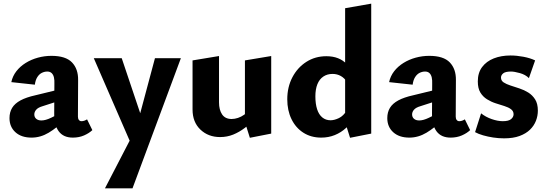

<svg xmlns="http://www.w3.org/2000/svg" viewBox="-20 -743 2998 1052"><path d="M379 11Q327 11 301.5 -24Q276 -59 277 -123L278 -283Q279 -304 275.5 -319Q272 -334 263 -342.5Q254 -351 239 -351Q224 -351 209.5 -344Q195 -337 184.5 -320.5Q174 -304 171 -279L42 -293Q49 -326 69.5 -352.5Q90 -379 120.5 -398Q151 -417 187.5 -427Q224 -437 262 -437Q340 -437 374.5 -401Q409 -365 408 -304L407 -104Q407 -92 412.5 -85.5Q418 -79 426 -79Q434 -79 441.5 -81.5Q449 -84 457 -89L486 -30Q468 -13 440.5 -1Q413 11 379 11ZM153 11Q97 11 64.5 -18.5Q32 -48 32 -96Q32 -128 46.5 -152Q61 -176 92.5 -193Q124 -210 174 -221L338 -261L343 -203L213 -161Q189 -154 178.5 -142Q168 -130 168 -116Q168 -101 178.5 -92Q189 -83 207 -83Q229 -83 259.5 -97.5Q290 -112 327 -132L336 -87Q292 -43 247 -16Q202 11 153 11Z M710 73 494 -424H647L764 -76ZM829 -424H971L706 289H555L727 -43Z M1186 8Q1121 8 1078 -33Q1035 -74 1035 -143V-412L1180 -436V-182Q1180 -141 1197 -116Q1214 -91 1249 -91Q1266 -91 1284 -97Q1302 -103 1318 -114.5Q1334 -126 1345 -142L1382 -101Q1354 -67 1322.5 -43Q1291 -19 1257.5 -5.5Q1224 8 1186 8ZM1349 12 1322 -74V-412L1466 -436V-11Z M1740 11Q1684 11 1642 -16Q1600 -43 1577 -90.5Q1554 -138 1554 -199Q1554 -266 1582 -319.5Q1610 -373 1658.5 -404Q1707 -435 1768 -435Q1804 -435 1832 -424Q1860 -413 1879.5 -392Q1899 -371 1909 -343L1882 -292Q1868 -315 1847.5 -326.5Q1827 -338 1802 -338Q1773 -338 1751.5 -323.5Q1730 -309 1719 -281.5Q1708 -254 1708 -215Q1708 -174 1717.5 -144.5Q1727 -115 1746 -99.5Q1765 -84 1791 -84Q1812 -84 1837 -96Q1862 -108 1881 -139L1924 -101Q1903 -67 1876 -42Q1849 -17 1814.5 -3Q1780 11 1740 11ZM1898 12 1871 -74V-698L2014 -723V-11Z M2449 11Q2397 11 2371.5 -24Q2346 -59 2347 -123L2348 -283Q2349 -304 2345.5 -319Q2342 -334 2333 -342.5Q2324 -351 2309 -351Q2294 -351 2279.5 -344Q2265 -337 2254.5 -320.5Q2244 -304 2241 -279L2112 -293Q2119 -326 2139.5 -352.5Q2160 -379 2190.5 -398Q2221 -417 2257.5 -427Q2294 -437 2332 -437Q2410 -437 2444.5 -401Q2479 -365 2478 -304L2477 -104Q2477 -92 2482.5 -85.5Q2488 -79 2496 -79Q2504 -79 2511.5 -81.5Q2519 -84 2527 -89L2556 -30Q2538 -13 2510.5 -1Q2483 11 2449 11ZM2223 11Q2167 11 2134.5 -18.5Q2102 -48 2102 -96Q2102 -128 2116.5 -152Q2131 -176 2162.5 -193Q2194 -210 2244 -221L2408 -261L2413 -203L2283 -161Q2259 -154 2248.5 -142Q2238 -130 2238 -116Q2238 -101 2248.5 -92Q2259 -83 2277 -83Q2299 -83 2329.5 -97.5Q2360 -112 2397 -132L2406 -87Q2362 -43 2317 -16Q2272 11 2223 11Z M2742 15Q2712 15 2682.5 10.5Q2653 6 2627 -1.5Q2601 -9 2583 -19L2616 -122Q2641 -102 2674 -90.5Q2707 -79 2735 -79Q2767 -79 2780.5 -90.5Q2794 -102 2794 -117Q2794 -134 2780 -144.5Q2766 -155 2743.5 -162Q2721 -169 2696 -177Q2671 -185 2648.5 -199Q2626 -213 2612 -236Q2598 -259 2598 -297Q2598 -344 2621.5 -375.5Q2645 -407 2685.5 -423Q2726 -439 2777 -439Q2811 -439 2848 -432Q2885 -425 2912 -412L2878 -315Q2859 -334 2828.5 -342.5Q2798 -351 2780 -351Q2749 -351 2737 -341Q2725 -331 2725 -318Q2725 -301 2739.5 -291.5Q2754 -282 2777 -274.5Q2800 -267 2826 -258.5Q2852 -250 2874.5 -236Q2897 -222 2912 -198.5Q2927 -175 2927 -137Q2927 -108 2916.5 -81Q2906 -54 2884 -32.5Q2862 -11 2827 2Q2792 15 2742 15Z"/></svg>

Font: Ysabeau ExtraBold
Style: Regular
Weight: 800
Designer: Christian Thalmann (Catharsis Fonts)
Version: Version 2.002